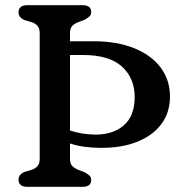

<svg xmlns="http://www.w3.org/2000/svg" viewBox="-20 -720 718 740"><path d="M201.9 -508V-561H338.8Q431.3 -561 497.7 -534Q564.1 -506.9 599.6 -459Q635.1 -411.1 635.1 -348.2Q635.1 -286.2 601.7 -241.5Q568.2 -196.9 507.8 -173.2Q447.4 -149.5 366.6 -150.1Q333.9 -150.4 304.6 -154.5Q275.2 -158.5 248.3 -167.6Q221.3 -176.7 195.4 -190.9L203.6 -238.3Q225 -225.6 248.9 -217.4Q272.8 -209.2 297.5 -205.4Q322.1 -201.6 345.2 -201.3Q414.5 -200.4 456.8 -236.6Q499.1 -272.8 499.1 -346.2Q499.1 -418.3 450.3 -463.1Q401.4 -508 299.8 -508ZM249.8 -107.8Q249.8 -88.3 259.6 -79.2Q269.3 -70 284.8 -64.2L306.8 -55.8Q318 -49.6 324.7 -43.3Q331.4 -37 331.4 -25.6Q331.4 -13.4 323.3 -6.7Q315.1 0 298.2 0H84.6Q68 0 59.7 -7.3Q51.4 -14.6 51.4 -27.6Q51.4 -48.4 76 -57.8L98 -64.2Q114.3 -69 123.6 -78.7Q133 -88.3 133 -107.8V-592.2Q133 -611.7 123.6 -621.5Q114.3 -631.3 98 -635.8L76 -642.2Q51.4 -651.6 51.4 -672.4Q51.4 -685.4 59.7 -692.7Q68 -700 84.6 -700H298.2Q315.1 -700 323.3 -693.3Q331.4 -686.6 331.4 -674.4Q331.4 -663 324.7 -656.7Q318 -650.4 306.8 -644.2L284.8 -635.8Q269.3 -630.5 259.6 -621.1Q249.8 -611.7 249.8 -592.2Z"/></svg>

Font: Fraunces SuperSoft 9pt
Style: Regular
Weight: 900
Version: Version 1.000;[b76b70a41]